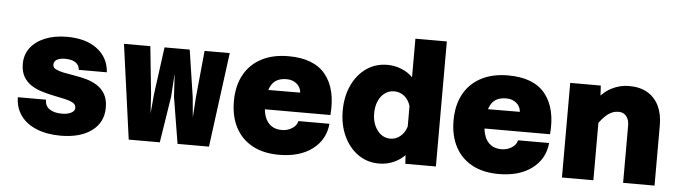

<svg xmlns="http://www.w3.org/2000/svg" viewBox="-47 -930 3994 1132"><g transform="rotate(5 1950.0 -364.0)"><path d="M336 12Q256 12 195 -12.5Q134 -37 100.5 -83Q67 -129 66 -192H233Q232 -156 259 -137Q286 -118 333 -118Q366 -118 387.5 -129Q409 -140 409 -159Q409 -178 391 -188.5Q373 -199 343.5 -205.5Q314 -212 279 -219Q244 -226 208.5 -236.5Q173 -247 143.5 -265.5Q114 -284 96 -314.5Q78 -345 78 -391Q78 -446 109 -486.5Q140 -527 195.5 -549.5Q251 -572 325 -572Q436 -572 503 -521.5Q570 -471 576 -384H410Q408 -412 386 -427Q364 -442 324 -442Q293 -442 275.5 -431.5Q258 -421 258 -402Q258 -384 276 -375Q294 -366 323 -360Q352 -354 387.5 -348.5Q423 -343 458.5 -333Q494 -323 523 -304.5Q552 -286 570 -255Q588 -224 588 -176Q588 -88 520 -38Q452 12 336 12Z M739 0 662 -560H818L847 -278L854 -165L864 -278L902 -560H1051L1093 -283L1104 -164L1112 -283L1139 -560H1288L1214 0H1028L983 -274L975 -411L966 -274L923 0Z M1629 12Q1537 12 1472 -23Q1407 -58 1372 -123.5Q1337 -189 1337 -280Q1337 -370 1372.5 -435.5Q1408 -501 1475 -536.5Q1542 -572 1635 -572Q1787 -572 1855.5 -486.5Q1924 -401 1911 -248H1482L1483 -363L1722 -364Q1720 -395 1696 -415.5Q1672 -436 1636 -436Q1574 -436 1548 -395Q1522 -354 1522 -271Q1522 -231 1534 -200.5Q1546 -170 1570.5 -152.5Q1595 -135 1633 -135Q1667 -135 1694 -152.5Q1721 -170 1726 -196H1910Q1901 -101 1826 -44.5Q1751 12 1629 12Z M2221 -572Q2264 -572 2303.5 -556Q2343 -540 2371 -512V-740H2557V0H2376L2373 -51Q2345 -22 2305.5 -5Q2266 12 2221 12Q2150 12 2096 -26.5Q2042 -65 2011.5 -131Q1981 -197 1981 -280Q1981 -364 2011.5 -430Q2042 -496 2096 -534Q2150 -572 2221 -572ZM2275 -140Q2308 -140 2334 -162Q2360 -184 2371 -220V-341Q2360 -378 2334 -399Q2308 -420 2274 -420Q2243 -420 2218.5 -402Q2194 -384 2180.5 -352.5Q2167 -321 2167 -280Q2167 -240 2181 -208.5Q2195 -177 2219 -158.5Q2243 -140 2275 -140Z M2929 12Q2837 12 2772 -23Q2707 -58 2672 -123.5Q2637 -189 2637 -280Q2637 -370 2672.5 -435.5Q2708 -501 2775 -536.5Q2842 -572 2935 -572Q3087 -572 3155.5 -486.5Q3224 -401 3211 -248H2782L2783 -363L3022 -364Q3020 -395 2996 -415.5Q2972 -436 2936 -436Q2874 -436 2848 -395Q2822 -354 2822 -271Q2822 -231 2834 -200.5Q2846 -170 2870.5 -152.5Q2895 -135 2933 -135Q2967 -135 2994 -152.5Q3021 -170 3026 -196H3210Q3201 -101 3126 -44.5Q3051 12 2929 12Z M3665 0V-339Q3665 -373 3648.5 -394Q3632 -415 3602 -415Q3567 -415 3537 -391.5Q3507 -368 3470 -313L3452 -456Q3493 -518 3544 -545Q3595 -572 3651 -572Q3716 -572 3760.5 -545.5Q3805 -519 3828 -471Q3851 -423 3851 -358V0ZM3303 0V-560H3484L3489 -474V0Z"/></g></svg>

Font: Azeret Mono ExtraBold
Style: Regular
Weight: 800
Designer: Martin Vácha
Foundry: Displaay
Version: Version 1.002